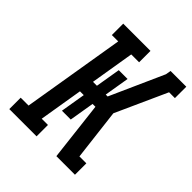

<svg xmlns="http://www.w3.org/2000/svg" viewBox="-200 -868 1001 1001"><g transform="rotate(45 300.0 -367.5)"><path d="M29 0V-84H87L181 -651H134V-735H335V-651H277L237 -409H266L289 -547H354L331 -409H345L478 -706L483 -735H599V-651H556L428 -368L462 -84H513V0H376L338 -326H317L294 -188H229L252 -326H224L184 -84H230V0Z"/></g></svg>

Font: Iosevka Curly Slab MdEx
Style: Italic
Weight: 500
Width: 7
Italic angle: -9°
Monospace: yes
Designer: Belleve Invis
Foundry: Belleve Invis
Version: Version 11.0.0; ttfautohint (v1.8.3)